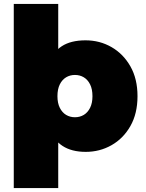

<svg xmlns="http://www.w3.org/2000/svg" viewBox="-20 -762 740 976"><path d="M416 10Q344 10 297.5 -20.5Q251 -51 229 -113.5Q207 -176 207 -273Q207 -372 227.5 -434.5Q248 -497 294 -527Q340 -557 415 -557Q487 -557 547 -522.5Q607 -488 643 -424.5Q679 -361 679 -273Q679 -185 643 -121.5Q607 -58 547 -24Q487 10 416 10ZM50 194V-742H276V-473L266 -273L276 -73V194ZM361 -166Q386 -166 406 -178Q426 -190 438 -214Q450 -238 450 -273Q450 -309 438 -333Q426 -357 406 -369Q386 -381 361 -381Q336 -381 316 -369Q296 -357 284 -333Q272 -309 272 -273Q272 -238 284 -214Q296 -190 316 -178Q336 -166 361 -166Z"/></svg>

Font: MOST Montserrat Black
Style: Regular
Weight: 900
Designer: Julieta Ulanovsky
Foundry: Julieta Ulanovsky
Version: Version 8.000;March 11, 2024;FontCreator 15.0.0.2926 64-bit